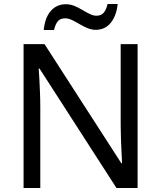

<svg xmlns="http://www.w3.org/2000/svg" viewBox="-20 -933 800 953"><path d="M663 0H558L176 -593H172Q174 -570 175.5 -538.5Q177 -507 178.5 -471.5Q180 -436 180 -399V0H97V-714H201L582 -123H586Q585 -139 583.5 -171Q582 -203 580.5 -241Q579 -279 579 -311V-714H663ZM197 -784Q200 -814 208.5 -837.5Q217 -861 231 -877.5Q245 -894 264 -903Q283 -912 307 -912Q329 -912 349.5 -903.5Q370 -895 389 -883.5Q408 -872 425.5 -863.5Q443 -855 459 -855Q482 -855 494.5 -869.5Q507 -884 514 -913H564Q558 -855 530 -820Q502 -785 455 -785Q434 -785 414 -793.5Q394 -802 374.5 -813.5Q355 -825 337.5 -833.5Q320 -842 303 -842Q279 -842 267 -827.5Q255 -813 248 -784Z"/></svg>

Font: Noto Sans Khmer UI
Style: Regular
Weight: 400
Designer: Danh Hong and the Monotype Design Team
Foundry: Monotype Imaging Inc.
Version: Version 2.002